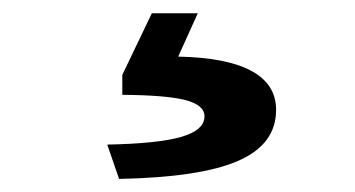

<svg xmlns="http://www.w3.org/2000/svg" viewBox="-20 -152 540 292"><path d="M210.9 -131.8H280.8L251 -65.9Q324.7 -64.5 362.3 -44.2Q399.9 -23.9 399.9 15.1Q399.9 67.4 342.5 92.5Q285.2 117.7 161.1 120.1L143.1 67.9Q220.2 66.4 255.6 56.2Q291 45.9 291 24.9Q291 7.8 262 0.2Q232.9 -7.3 166 -7.8V-38.1Z"/></svg>

Font: BIZ UDMincho
Style: Bold
Weight: 700
Monospace: yes
Designer: TypeBank Co., Ltd.
Foundry: Morisawa Inc.
Version: Version 1.06